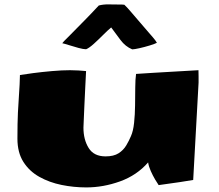

<svg xmlns="http://www.w3.org/2000/svg" viewBox="-20 -816 977 855"><path d="M364.3 18.6Q308.6 18.6 254.4 7.6Q200.2 -3.4 155.5 -28.3Q110.8 -53.2 84.2 -95Q57.6 -136.7 57.6 -198.7Q57.6 -268.1 59.8 -314.5Q62 -360.8 64.9 -399.4Q67.9 -438 68.8 -481.9Q88.9 -485.4 128.2 -490.5Q167.5 -495.6 211.9 -499.5Q256.3 -503.4 292 -503.4Q312.5 -503.4 330.1 -502.2Q347.7 -501 363.3 -499.5Q361.8 -467.8 359.6 -425.8Q357.4 -383.8 355.7 -343.8Q354 -303.7 352.8 -276.6Q351.6 -249.5 351.6 -247.6Q351.6 -194.3 374.8 -157Q397.9 -119.6 450.2 -119.6Q486.3 -119.6 508.1 -133.5Q529.8 -147.5 542.2 -168.5Q554.7 -189.5 563 -209.5Q573.2 -231.9 577.1 -268.8Q581.1 -305.7 581.5 -347.2Q582 -388.7 582.3 -426Q582.5 -463.4 585.9 -486.8Q620.6 -489.3 658.4 -491.5Q696.3 -493.7 745.6 -496.6Q794.9 -499.5 863.8 -503.4Q864.3 -489.3 864.3 -475.8Q864.3 -462.4 864.3 -448.2L840.3 -14.6Q813.5 -9.8 779.8 -4.9Q746.1 0 686.5 8.3Q681.2 1 670.9 -16.4Q660.6 -33.7 651.4 -54.4Q642.1 -75.2 639.6 -92.8Q589.4 -35.2 514.6 -8.3Q439.9 18.6 364.3 18.6ZM568.8 -596.2Q538.1 -608.9 516.6 -637.9Q495.1 -667 475.1 -693.8Q460.9 -682.1 439.7 -660.9Q418.5 -639.6 397.7 -620.8Q377 -602.1 363.3 -596.7Q351.6 -596.7 329.8 -602.5Q308.1 -608.4 287.4 -615Q266.6 -621.6 257.3 -623.5Q264.6 -632.8 274.2 -641.8Q283.7 -650.9 294.4 -662.1L355 -723.6Q372.1 -740.7 387.7 -757.3Q403.3 -773.9 419.9 -791.5Q439.9 -796.9 463.9 -796.4Q487.8 -795.9 507.3 -795.9Q514.2 -795.9 520.8 -795.9Q527.3 -795.9 533.7 -794.9Q543.5 -786.1 562.7 -763.7Q582 -741.2 603.8 -715.8Q625.5 -690.4 641.6 -671.9Q648.9 -663.6 661.1 -649.4Q673.3 -635.3 678.7 -625.5Q669.9 -620.6 646.7 -613.5Q623.5 -606.4 600.6 -601.3Q577.6 -596.2 568.8 -596.2Z"/></svg>

Font: Seymour One
Style: Regular
Weight: 400
Designer: Vernon Adams
Foundry: Vernon Adams
Version: Version 1.100; ttfautohint (v1.8.4.7-5d5b);gftools[0.9.33]